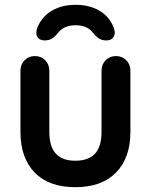

<svg xmlns="http://www.w3.org/2000/svg" viewBox="-20 -768 627 798"><path d="M522 -474V-220Q522 -112 462.5 -51Q403 10 293 10Q183 10 124 -51Q65 -112 65 -220V-474Q65 -500 82 -517.5Q99 -535 125 -535Q151 -535 168 -517.5Q185 -500 185 -474V-220Q185 -159 212 -129.5Q239 -100 293 -100Q348 -100 375 -129.5Q402 -159 402 -220V-474Q402 -500 419 -517.5Q436 -535 462 -535Q488 -535 505 -517.5Q522 -500 522 -474ZM452 -655Q457 -642 457 -633Q457 -618 447.5 -609Q438 -600 423 -600Q403 -600 390.5 -608.5Q378 -617 363 -636Q339 -663 294 -663Q249 -663 225 -636Q210 -617 197.5 -608.5Q185 -600 165 -600Q150 -600 140.5 -608.5Q131 -617 131 -632Q131 -642 135 -653Q154 -699 195.5 -723.5Q237 -748 294 -748Q351 -748 392.5 -724Q434 -700 452 -655Z"/></svg>

Font: Quicksand
Style: Bold
Weight: 700
Version: Version 3.000